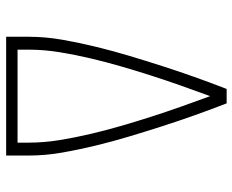

<svg xmlns="http://www.w3.org/2000/svg" viewBox="-88 -688 775 640"><g transform="rotate(90 300.0 -367.5)"><path d="M102 0V-74Q102 -131 112 -187.5Q122 -244 135.5 -299.5Q149 -355 165.5 -410Q182 -465 199.5 -519.5Q217 -574 236 -627.5Q255 -681 276 -735H324Q345 -681 364 -627.5Q383 -574 400.5 -519.5Q418 -465 434.5 -410Q451 -355 464.5 -299.5Q478 -244 488 -187.5Q498 -131 498 -74V0ZM145 -38H455V-74Q455 -126 446.5 -178Q438 -230 426 -281Q414 -332 399.5 -382Q385 -432 369 -482Q353 -532 335.5 -581.5Q318 -631 300 -680Q282 -631 264.5 -581.5Q247 -532 231 -482Q215 -432 200.5 -382Q186 -332 174 -281Q162 -230 153.5 -178Q145 -126 145 -74Z"/></g></svg>

Font: Iosevka Curly Slab XLtEx
Style: Regular
Weight: 200
Width: 7
Monospace: yes
Designer: Belleve Invis
Foundry: Belleve Invis
Version: Version 11.1.0; ttfautohint (v1.8.3)